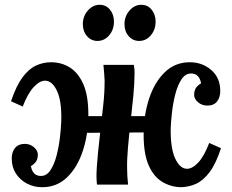

<svg xmlns="http://www.w3.org/2000/svg" viewBox="-20 -771 969 802"><path d="M156 11Q122 11 93 -4Q64 -19 46.5 -46Q29 -73 29 -109Q29 -136 43 -153Q57 -170 83 -170Q106 -170 122 -156Q138 -142 138 -125Q138 -108 131 -97Q124 -86 109 -77Q113 -56 123.5 -46Q134 -36 151 -36Q175 -36 191 -60.5Q207 -85 216.5 -122Q226 -159 230.5 -198Q235 -237 236 -267Q238 -349 218 -391.5Q198 -434 168 -434Q146 -434 121 -407.5Q96 -381 75 -326L26 -348Q48 -413 74 -448Q100 -483 130 -497Q160 -511 193 -511Q237 -511 272 -489Q307 -467 328 -419.5Q349 -372 349 -293Q349 -212 326.5 -142.5Q304 -73 261 -31Q218 11 156 11ZM736 11Q693 10 657.5 -11.5Q622 -33 601 -80.5Q580 -128 580 -207Q580 -289 602.5 -358Q625 -427 668 -469Q711 -511 773 -511Q825 -511 862.5 -478.5Q900 -446 900 -391Q900 -364 886.5 -347Q873 -330 847 -330Q823 -330 807 -344Q791 -358 791 -375Q791 -392 798 -403Q805 -414 820 -423Q816 -444 805.5 -454Q795 -464 778 -464Q754 -464 738 -439.5Q722 -415 712.5 -378.5Q703 -342 698.5 -302.5Q694 -263 693 -233Q692 -151 712 -108.5Q732 -66 761 -66Q784 -66 808.5 -92.5Q833 -119 854 -174L903 -152Q882 -87 855.5 -52Q829 -17 799.5 -3.5Q770 10 736 11ZM385 0Q384 -11 383.5 -18.5Q383 -26 383 -36Q383 -52 384.5 -74.5Q386 -97 389.5 -134.5Q393 -172 400 -232Q406 -285 411.5 -334.5Q417 -384 417 -435Q416 -449 415 -466Q414 -483 412 -500H539Q541 -489 541.5 -482Q542 -475 542 -464Q542 -424 537 -371.5Q532 -319 525.5 -262.5Q519 -206 514.5 -154.5Q510 -103 511 -65Q511 -51 512 -34Q513 -17 515 0ZM317 -216 323 -286H604L600 -218ZM561 -600Q535 -600 517.5 -620Q500 -640 500 -670Q500 -703 521 -727Q542 -751 570 -751Q597 -751 613.5 -730.5Q630 -710 630 -681Q630 -647 610 -623.5Q590 -600 561 -600ZM387 -600Q361 -600 343.5 -620Q326 -640 326 -670Q326 -703 347 -727Q368 -751 396 -751Q423 -751 439.5 -730.5Q456 -710 456 -681Q456 -647 436 -623.5Q416 -600 387 -600Z"/></svg>

Font: Lora Italic
Style: Italic
Weight: 400
Italic angle: -3°
Designer: Olga Karpushina, Alexei Vanyashin (Cyrillic)
Foundry: Cyreal
Version: Version 2.210; ttfautohint (v1.8.1.43-b0c9)